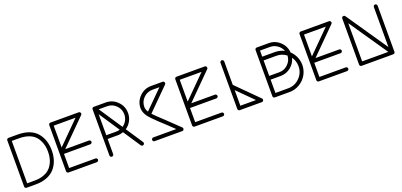

<svg xmlns="http://www.w3.org/2000/svg" viewBox="21 -1807 6034 2879"><g transform="rotate(-20 3038.5 -367.5)"><path d="M78.1 0C78.1 17.6 90.3 29.8 107.9 29.8H256.8C390.1 29.8 495.6 -14.2 558.6 -86.4C621.6 -159.2 653.8 -254.9 653.8 -368.2C653.8 -481.4 622.6 -577.1 560.5 -649.9C498.5 -723.6 393.1 -766.1 256.8 -766.1H107.9C90.8 -766.1 78.1 -753.4 78.1 -735.8ZM138.2 -706.1H256.8C360.8 -706.1 443.8 -676.8 492.2 -633.3C516.6 -611.8 536.6 -585.9 552.2 -555.2C584 -494.6 594.2 -436 594.2 -368.2C594.2 -272.9 569.3 -194.3 517.1 -130.4C464.8 -67.4 374 -29.8 256.8 -29.8H138.2Z M747.6 0C747.6 17.6 760.3 29.8 777.8 29.8H1227.5C1243.7 29.8 1257.8 16.1 1257.8 0C1257.8 -16.1 1243.7 -29.8 1227.5 -29.8H807.6V-255.9H1227.5C1243.7 -255.9 1257.8 -270 1257.8 -285.6C1257.8 -301.8 1243.7 -315.9 1227.5 -315.9H849.6L1248.5 -714.8C1254.9 -721.2 1257.8 -728 1257.8 -735.4C1257.8 -739.3 1256.8 -743.2 1255.4 -747.6C1250 -759.8 1240.7 -766.1 1227.5 -766.1H777.8C760.3 -766.1 747.6 -753.4 747.6 -735.8ZM807.6 -706.1H1155.8L807.6 -357.9Z M1439.5 0C1439.5 16.1 1453.6 29.8 1469.2 29.8C1485.4 29.8 1499.5 16.1 1499.5 0V-242.2H1658.7C1690.4 -241.7 1721.2 -247.6 1750.5 -258.8L1933.6 17.1C1938 23.4 1944.3 27.8 1952.6 29.3C1955.1 29.8 1957 30.3 1959 30.3C1964.4 30.3 1969.7 28.3 1975.1 24.9C1982.4 20.5 1986.8 14.2 1988.3 5.9C1988.8 3.4 1988.8 1.5 1988.8 -0.5C1988.8 -5.9 1986.8 -11.7 1983.4 -17.1L1804.7 -286.1C1840.3 -310.1 1868.7 -340.8 1889.2 -379.4C1910.2 -418 1920.4 -459.5 1920.4 -503.9C1920.4 -575.7 1895 -637.7 1843.8 -689C1793 -740.2 1731.4 -766.1 1658.7 -766.1H1469.7C1467.3 -766.6 1464.8 -766.1 1462.4 -765.1H1460.4C1446.3 -760.3 1439.5 -750.5 1439.5 -735.8ZM1658.7 -706.1C1714.8 -706.1 1762.2 -686.5 1801.8 -647C1841.3 -607.4 1860.8 -560.1 1860.8 -503.9C1860.8 -435.1 1826.2 -373 1771.5 -335.9L1525.4 -706.1ZM1499.5 -637.2 1716.8 -310.1C1697.8 -304.7 1678.7 -301.8 1658.7 -301.8H1499.5Z M2120.1 -503.9C2120.1 -459.5 2139.6 -414.1 2165 -377.4C2177.7 -359.4 2197.3 -336.4 2223.6 -309.1C2250 -281.7 2274.9 -256.8 2298.8 -234.9L2399.9 -141.6L2517.1 -29.8H2151.4C2133.8 -29.8 2121.1 -16.1 2121.1 0C2121.1 16.1 2133.8 29.8 2151.4 29.8H2590.3C2603.5 30.3 2612.8 23.9 2617.7 11.7C2619.1 7.3 2620.1 2.9 2620.1 -1C2620.6 -8.3 2617.7 -14.6 2611.3 -21L2404.3 -219.2C2322.3 -294.9 2269 -346.2 2245.1 -373L2587.4 -714.8C2593.3 -721.2 2596.2 -728 2596.2 -735.4C2596.2 -739.3 2595.2 -743.2 2593.8 -747.6C2588.9 -759.8 2579.6 -766.1 2566.4 -766.1H2382.3C2310.5 -766.1 2248.5 -740.2 2197.3 -689C2146 -637.7 2120.1 -575.7 2120.1 -503.9ZM2180.2 -497.1C2180.7 -498.5 2181.2 -499.5 2181.2 -501C2181.2 -502.9 2180.7 -504.9 2180.2 -506.8C2180.7 -561.5 2200.7 -608.4 2240.2 -647.5C2279.8 -686.5 2327.1 -706.1 2382.3 -706.1H2494.1L2208 -420.9C2190.9 -447.8 2181.6 -473.1 2180.2 -497.1Z M2758.8 0C2758.8 17.6 2771.5 29.8 2789.1 29.8H3238.8C3254.9 29.8 3269 16.1 3269 0C3269 -16.1 3254.9 -29.8 3238.8 -29.8H2818.8V-255.9H3238.8C3254.9 -255.9 3269 -270 3269 -285.6C3269 -301.8 3254.9 -315.9 3238.8 -315.9H2860.8L3259.8 -714.8C3266.1 -721.2 3269 -728 3269 -735.4C3269 -739.3 3268.1 -743.2 3266.6 -747.6C3261.2 -759.8 3252 -766.1 3238.8 -766.1H2789.1C2771.5 -766.1 2758.8 -753.4 2758.8 -735.8ZM2818.8 -706.1H3167L2818.8 -357.9Z M3480 0C3480 17.6 3492.2 29.8 3509.8 29.8H3860.8C3874 30.3 3883.3 23.9 3888.2 11.7C3890.1 7.3 3891.1 2.9 3891.1 -1C3891.1 -8.3 3888.2 -14.6 3881.8 -21L3540 -362.8V-735.8C3540 -752 3525.9 -766.1 3509.8 -766.1C3494.1 -766.1 3480 -752 3480 -735.8ZM3540 -278.8 3789.1 -29.8H3540Z M4039.6 0C4039.6 17.6 4052.2 29.8 4069.8 29.8H4303.7C4360.8 29.8 4414.1 15.6 4462.9 -13.2C4512.2 -42 4550.8 -80.6 4579.6 -129.4C4608.4 -178.7 4622.6 -231.9 4622.6 -289.1C4622.6 -379.4 4584.5 -462.9 4520.5 -522.9C4516.1 -590.8 4488.3 -648.4 4438 -695.3C4387.7 -742.7 4328.6 -766.1 4259.8 -766.1H4069.8C4052.2 -766.1 4039.6 -753.4 4039.6 -735.8ZM4099.6 -242.2H4259.8C4320.3 -242.2 4374 -260.7 4421.4 -297.9C4468.8 -335.4 4499.5 -382.8 4513.7 -440.9C4546.4 -395.5 4562.5 -345.2 4562.5 -289.1C4562.5 -217.8 4537.1 -156.7 4486.3 -106C4436 -55.2 4375 -29.8 4303.7 -29.8H4099.6ZM4099.6 -548.8H4303.7C4362.8 -549.3 4415.5 -531.2 4461.9 -495.1C4459 -440.9 4438 -395.5 4398.9 -357.9C4360.4 -320.3 4314 -301.8 4259.8 -301.8H4099.6ZM4099.6 -706.1H4259.8C4302.2 -706.1 4340.8 -693.8 4375.5 -668.9C4410.2 -644.5 4435.1 -612.8 4449.7 -573.2C4403.8 -597.2 4355 -608.9 4303.7 -608.9H4099.6Z M4741.2 0C4741.2 17.6 4753.9 29.8 4771.5 29.8H5221.2C5237.3 29.8 5251.5 16.1 5251.5 0C5251.5 -16.1 5237.3 -29.8 5221.2 -29.8H4801.3V-255.9H5221.2C5237.3 -255.9 5251.5 -270 5251.5 -285.6C5251.5 -301.8 5237.3 -315.9 5221.2 -315.9H4843.3L5242.2 -714.8C5248.5 -721.2 5251.5 -728 5251.5 -735.4C5251.5 -739.3 5250.5 -743.2 5249 -747.6C5243.7 -759.8 5234.4 -766.1 5221.2 -766.1H4771.5C4753.9 -766.1 4741.2 -753.4 4741.2 -735.8ZM4801.3 -706.1H5149.4L4801.3 -357.9Z M5423.3 0C5423.3 17.6 5435.5 29.8 5453.1 29.8H5953.1C5976.1 29.8 5987.3 20 5987.3 0V-735.8C5987.3 -752 5973.1 -766.1 5957 -766.1C5941.4 -766.1 5927.2 -752 5927.2 -735.8V-97.2L5478.5 -752.9C5472.2 -761.7 5464.4 -766.1 5455.1 -766.1C5451.7 -766.6 5447.8 -766.1 5444.3 -764.6C5430.2 -760.3 5423.3 -750.5 5423.3 -735.8ZM5483.4 -639.2 5900.4 -29.8H5483.4Z"/></g></svg>

Font: Nemoy
Style: Medium
Weight: 500
Designer: BSozoo
Foundry: BSozoo
Version: Version 001.000